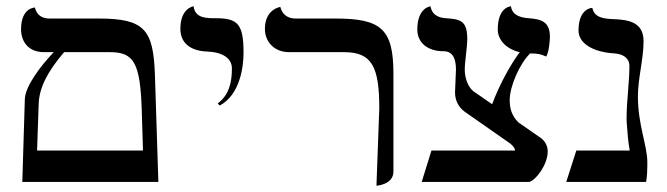

<svg xmlns="http://www.w3.org/2000/svg" viewBox="-20 -579 2123 611"><path d="M184 -413H330C406 -413 426 -379 431 -231L435 -100H98L103 -246C104 -300 132 -352 184 -413ZM51 0H484L473 -341C468 -485 440 -520 294 -520H138C112 -520 97 -532 91 -555C91 -555 47 -555 47 -486C47 -445 72 -413 120 -413H151C110 -370 60 -305 59 -263Z M679 -243C745 -278 755 -369 755 -411C755 -502 737 -521 667 -521C636 -521 601 -521 596 -559C596 -559 554 -554 554 -487C554 -443 585 -417 639 -415C688 -413 718 -394 718 -361C718 -315 708 -276 673 -250Z M1178 12C1178 12 1232 9 1232 -33V-344C1232 -487 1193 -520 1047 -520H921C894 -520 878 -534 872 -557C872 -557 823 -550 823 -487C823 -446 853 -413 900 -413H1075C1163 -413 1187 -368 1187 -234Z M1629.9 -189.3C1608.4 -210.5 1602 -234.1 1602 -261C1602 -304 1634 -377 1667 -409C1693 -409 1703 -406 1718 -399C1727 -412 1730 -451 1730 -462C1730 -513 1698 -518 1663 -521C1647 -522 1610 -526 1606 -559C1606 -559 1564 -558 1564 -485C1564 -451 1593 -422 1634 -413C1604.1 -373.1 1569.1 -309.2 1546.1 -247.3L1486 -289C1468 -304 1459 -332 1459 -358C1459 -381 1467 -431 1467 -454C1467 -512 1447 -518 1399 -521C1386 -522 1356 -525 1350 -559C1350 -559 1308 -555 1308 -485C1308 -443 1341 -416 1391 -416C1422 -416 1431 -391 1431 -357L1428 -285C1428 -262 1437 -240 1458 -224L1604 -122C1611 -116 1619 -108 1619 -100H1353L1322 0H1664C1685 -5 1723 -55 1723 -97C1723 -113 1716 -129 1701 -140Z M2010 -272C2010 -330 2028 -391 2028 -448C2028 -508 1981 -516 1935 -518C1906 -519 1871 -521 1865 -554C1865 -554 1821 -554 1821 -482C1821 -442 1865 -413 1936 -409C1963 -407 1983 -394 1983 -369C1983 -320 1974 -256 1974 -204C1974 -196 1974 -188 1975 -181C1977 -152 1979 -128 1984 -100H1814L1782 0H2036C2039 -14 2040 -35 2040 -63C2040 -115 2010 -182 2010 -272Z"/></svg>

Font: Libertinus Serif Display
Style: Regular
Weight: 400
Designer: Philipp H. Poll
Foundry: Khaled Hosny
Version: Version 6.1